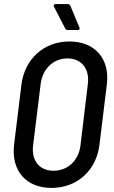

<svg xmlns="http://www.w3.org/2000/svg" viewBox="-20 -911 557 940"><path d="M369 -776 324 -884C322 -888 318 -891 313 -891H252C244 -891 241 -885 244 -879L300 -770C303 -766 306 -764 311 -764H361C368 -764 372 -769 369 -776ZM232 9C357 9 452 -76 467 -203L503 -497C519 -623 445 -708 320 -708C195 -708 101 -623 85 -497L49 -203C34 -76 107 9 232 9ZM242 -75C173 -75 133 -125 142 -199L179 -499C188 -574 241 -625 310 -625C379 -625 420 -574 410 -499L374 -199C365 -125 312 -75 242 -75Z"/></svg>

Font: Barlow Semi Condensed Medium
Style: Italic
Weight: 500
Width: 4
Italic angle: -7°
Designer: Jeremy Tribby
Foundry: Tribby Type
Version: Version 1.422;hotconv 1.0.109;makeotfexe 2.5.65596